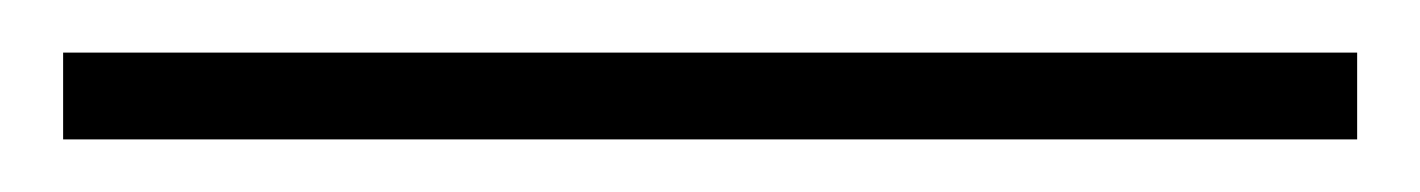

<svg xmlns="http://www.w3.org/2000/svg" viewBox="-20 -20 540 73"><path d="M4 33V0H496V33Z"/></svg>

Font: wassup Sans
Style: Light
Weight: 200
Version: Version 2.001